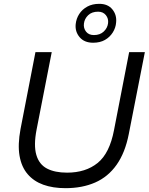

<svg xmlns="http://www.w3.org/2000/svg" viewBox="-20 -972 776 1002"><path d="M322 10Q256 10 206 -8Q156 -26 124 -63.5Q92 -101 82 -159Q72 -217 87 -298L165 -700H250L171 -296Q155 -214 169.5 -164Q184 -114 225 -92.5Q266 -71 330 -71Q427 -71 489.5 -121.5Q552 -172 575 -293L654 -700H736L652 -272Q633 -175 588.5 -112Q544 -49 476.5 -19.5Q409 10 322 10ZM466 -749Q420 -749 395.5 -778Q371 -807 375 -846Q378 -875 393.5 -899Q409 -923 435.5 -937.5Q462 -952 498 -952Q543 -952 566.5 -923Q590 -894 586 -855Q584 -827 568.5 -802.5Q553 -778 527.5 -763.5Q502 -749 466 -749ZM470 -789Q502 -789 521.5 -807.5Q541 -826 544 -851Q547 -875 532.5 -893Q518 -911 492 -911Q459 -911 440 -892.5Q421 -874 418 -849Q415 -825 429 -807Q443 -789 470 -789Z"/></svg>

Font: REM Light
Style: Italic
Weight: 300
Italic angle: -11°
Designer: Octavio Pardo
Foundry: Ashler Design
Version: Version 1.005;gftools[0.9.28]